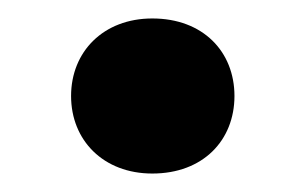

<svg xmlns="http://www.w3.org/2000/svg" viewBox="-20 -390 331 208"><path d="M145 -202C200 -202 234 -238 234 -286C234 -334 200 -370 145 -370C92 -370 57 -334 57 -286C57 -238 92 -202 145 -202Z"/></svg>

Font: Celebes ExtraBold
Style: Regular
Weight: 800
Designer: Anugrah Pasau
Foundry: Lafontype
Version: Version 1.000